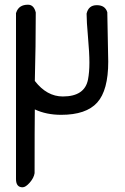

<svg xmlns="http://www.w3.org/2000/svg" viewBox="-20 -489 533 816"><path d="M436 -437 440 -227Q440 -105 393 -53Q346 -1 240 -1Q177 -1 128 -24Q127 48 127 247Q124 267 106.5 287Q89 307 76 307Q48 307 48 272V-431Q47 -431 49 -436Q60 -469 99 -469Q124 -469 132 -436Q132 -293 128 -145Q179 -79 247 -79Q340 -79 354 -151Q360 -182 360 -223Q360 -264 354 -331Q348 -398 348 -431Q356 -467 391.5 -467Q427 -467 436 -437Z"/></svg>

Font: Patrick Hand SC
Style: Regular
Weight: 400
Designer: Patrick Wagesreiter
Foundry: Patrick Wagesreiter
Version: Version 1.003;PS 001.003;hotconv 1.0.70;makeotf.lib2.5.58329